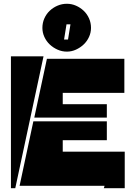

<svg xmlns="http://www.w3.org/2000/svg" viewBox="-20 -999 709 1019"><path d="M84 -13 157 -355H547V-255H313V-194H642V0H531L535 -13ZM313 -506V-446H547V-375H162L229 -687H640V-506ZM38 0V-700H211L61 0ZM463 -851Q463 -826 452.5 -803Q442 -780 424 -763Q406 -746 383 -735.5Q360 -725 335 -725Q309 -725 285.5 -735.5Q262 -746 244 -763Q226 -780 215.5 -803Q205 -826 205 -851Q205 -878 215.5 -901.5Q226 -925 244 -942Q262 -959 285.5 -969Q309 -979 335 -979Q360 -979 383 -969Q406 -959 424 -942Q442 -925 452.5 -901.5Q463 -878 463 -851ZM333 -870 320 -789H341L354 -870Z"/></svg>

Font: J.M. Nexus Grotesque
Style: Regular
Weight: 900
Designer: deFharo
Foundry: deFharo
Version: Version 3.003